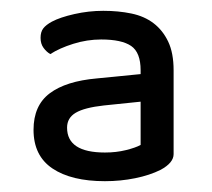

<svg xmlns="http://www.w3.org/2000/svg" viewBox="-20 -640 392 355"><path d="M174 -358Q195 -358 213 -362.5Q231 -367 240 -372V-452L172 -445Q136 -441 120 -431.5Q104 -422 104 -404Q104 -358 174 -358ZM171 -620Q199 -620 223 -615Q247 -610 264 -597Q281 -584 291 -563Q301 -542 301 -510V-355Q301 -339 277 -326Q257 -316 230 -310.5Q203 -305 174 -305Q112 -305 77 -328.5Q42 -352 42 -400Q42 -445 72 -467.5Q102 -490 159 -495L240 -503V-510Q240 -543 222.5 -555Q205 -567 167 -567Q141 -567 115.5 -559Q90 -551 73 -540Q66 -544 60.5 -551.5Q55 -559 55 -570Q55 -581 60 -587.5Q65 -594 76 -600Q91 -608 117.5 -614Q144 -620 171 -620Z"/></svg>

Font: Baloo Bhai 2
Style: Regular
Weight: 400
Designer: Supriya Tembe, Noopur Datye and Ek Type
Foundry: Ek Type
Version: Version 1.640;PS 1.000;hotconv 16.6.51;makeotf.lib2.5.65220;